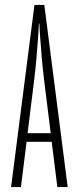

<svg xmlns="http://www.w3.org/2000/svg" viewBox="-20 -760 320 780"><path d="M25 0 120 -740H160L255 0H213L190 -184H88L65 0ZM92 -219H186L161 -420Q154 -476 150 -521Q146 -566 144 -598Q141 -635 140 -664H138Q137 -635 134 -598Q132 -566 128 -521Q124 -476 117 -420Z"/></svg>

Font: Exetegue Light
Style: Regular
Weight: 300
Designer: Fábio Duarte Martins
Foundry: Fábio Duarte Martins
Version: Version 0.001